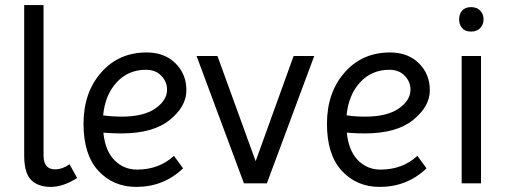

<svg xmlns="http://www.w3.org/2000/svg" viewBox="-20 -720 1999 754"><path d="M75 -700H151V-110Q151 -55 196 -55Q225 -55 253 -75L283 -21Q228 14 179 14Q130 14 102.5 -13Q75 -40 75 -110Z M515 14Q425 14 366.5 -49Q308 -112 308 -234Q308 -356 377 -435Q446 -514 556 -514Q626 -514 669 -471.5Q712 -429 712 -365.5Q712 -302 646.5 -249Q581 -196 456 -196Q423 -196 386 -199Q393 -128 429.5 -91Q466 -54 518 -54Q605 -54 663 -108L699 -59Q623 14 515 14ZM553 -446Q484 -446 438.5 -397Q393 -348 385 -267Q418 -262 458 -262Q544 -262 590 -294Q636 -326 636 -368Q636 -399 613.5 -422.5Q591 -446 553 -446Z M834 -500 984 -87 1133 -500H1214L1028 0H938L752 -500Z M1471 14Q1381 14 1322.5 -49Q1264 -112 1264 -234Q1264 -356 1333 -435Q1402 -514 1512 -514Q1582 -514 1625 -471.5Q1668 -429 1668 -365.5Q1668 -302 1602.5 -249Q1537 -196 1412 -196Q1379 -196 1342 -199Q1349 -128 1385.5 -91Q1422 -54 1474 -54Q1561 -54 1619 -108L1655 -59Q1579 14 1471 14ZM1509 -446Q1440 -446 1394.5 -397Q1349 -348 1341 -267Q1374 -262 1414 -262Q1500 -262 1546 -294Q1592 -326 1592 -368Q1592 -399 1569.5 -422.5Q1547 -446 1509 -446Z M1795 -609.5Q1783 -623 1783 -644Q1783 -665 1795 -678.5Q1807 -692 1830 -692Q1853 -692 1866 -678Q1879 -664 1879 -644Q1879 -624 1866 -610Q1853 -596 1830 -596Q1807 -596 1795 -609.5ZM1793 0V-500H1869V0Z"/></svg>

Font: Imprima
Style: Regular
Weight: 400
Version: Version 1.001